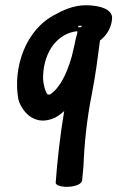

<svg xmlns="http://www.w3.org/2000/svg" viewBox="-20 -486 455 745"><path d="M51 -102C60 -64 104 2 180 -24C199 -30 213 -41 229 -55C213 41 202 141 196 224C201 247 300 244 299 211C300 197 301 190 304 157C307 74 317 -25 336 -119C351 -195 359 -261 368 -329C389 -344 410 -373 414 -406L415 -418C413 -451 370 -462 331 -465C282 -469 240 -455 197 -431C77 -372 30 -221 51 -102ZM147 -188C150 -293 209 -358 280 -365V-358C277 -347 273 -334 270 -316L258 -265C238 -197 212 -145 175 -120C171 -119 170 -118 164 -120C156 -131 147 -159 147 -188ZM284 -386H297L296 -381L284 -380Z"/></svg>

Font: Stray Cat
Style: ExBlkCnObl
Weight: 1000
Version: Version 1.0